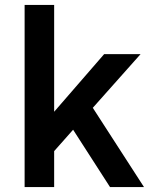

<svg xmlns="http://www.w3.org/2000/svg" viewBox="-20 -760 640 780"><path d="M80 0H200V-146L277 -233L427 0H565L357 -322L551 -540H403L200 -306V-740H80Z"/></svg>

Font: CommitMonoV142 ExtLt
Style: Regular
Weight: 200
Monospace: yes
Designer: Eigil Nikolajsen
Foundry: Eigil Nikolajsen
Version: Version 1.142